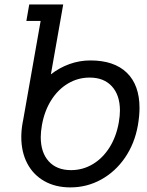

<svg xmlns="http://www.w3.org/2000/svg" viewBox="-20 -802 640 834"><path d="M72.5 -207Q72.5 -237 78.5 -270Q79.5 -276 80.5 -280L156.5 -711H94.5L107 -782.5H254.5L242 -711L201 -479Q238 -508 282 -523.8Q326 -539.5 372.5 -539.5Q476 -539.5 531 -486Q586 -432.5 586 -333Q586 -299 579 -258Q565 -178.5 523 -117.2Q481 -56 419.2 -22Q357.5 12 285.5 12Q221 12 172.8 -15.2Q124.5 -42.5 98.5 -92Q72.5 -141.5 72.5 -207ZM496 -270Q501 -300 501 -321.5Q501 -388.5 466.2 -426.8Q431.5 -465 369.5 -465Q318.5 -465 275.2 -439.2Q232 -413.5 202.5 -366.8Q173 -320 162 -258Q157 -228 157 -206.5Q157 -139.5 191.8 -101.2Q226.5 -63 288.5 -63Q339.5 -63 382.8 -88.8Q426 -114.5 455.5 -161.2Q485 -208 496 -270Z"/></svg>

Font: JuliaMono Italic
Style: Regular
Weight: 400
Italic angle: -9°
Monospace: yes
Designer: cormullion
Foundry: corm
Version: Version 0.049; ttfautohint (v1.8.4)